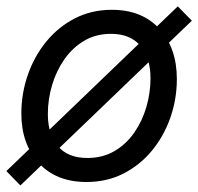

<svg xmlns="http://www.w3.org/2000/svg" viewBox="-36 -558 621 601"><path d="M234.9 11.7Q139.6 11.7 85.2 -47.9Q30.8 -107.4 30.8 -203.1Q30.8 -264.6 50.8 -322.8Q70.8 -380.9 108.2 -427Q145.5 -473.1 197.8 -500.2Q250 -527.3 314 -527.3Q409.2 -527.3 463.4 -467.3Q517.6 -407.2 517.6 -310.5Q517.6 -248.5 497.6 -190.7Q477.5 -132.8 440.2 -87.2Q402.8 -41.5 350.8 -14.9Q298.8 11.7 234.9 11.7ZM237.3 -63.5Q285.6 -63.5 322.5 -85.2Q359.4 -106.9 384.5 -143.3Q409.7 -179.7 422.4 -223.9Q435.1 -268.1 435.1 -312.5Q435.1 -377.4 403.3 -414.8Q371.6 -452.1 311.5 -452.1Q264.6 -452.1 228 -430.7Q191.4 -409.2 166 -373Q140.6 -336.9 127.2 -292.2Q113.8 -247.6 113.8 -201.2Q113.8 -137.2 145.3 -100.3Q176.8 -63.5 237.3 -63.5ZM27.8 22.5 -16.1 -22.5 520.5 -538.1 564.5 -493.2Z"/></svg>

Font: Inter Display
Style: Italic
Weight: 400
Italic angle: -9.39999°
Designer: Rasmus Andersson
Foundry: rsms
Version: Version 4.000;git-a52131595